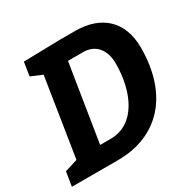

<svg xmlns="http://www.w3.org/2000/svg" viewBox="-157 -860 1012 1015"><g transform="rotate(-30 349.5 -352.5)"><path d="M111 -700 98 -617 167 -588 92 -111 14 -87 0 0H282C522 0 684 -162 684 -455C684 -619 583 -705 427 -705H334ZM315 -587H407C489 -587 527 -525 527 -449C527 -277 455 -117 305 -117H240Z"/></g></svg>

Font: Bitter
Style: Bold Italic
Weight: 700
Designer: Sol Matas
Foundry: Sol Matas
Version: Version 1.002